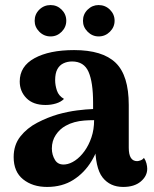

<svg xmlns="http://www.w3.org/2000/svg" viewBox="-20 -729 608 759"><path d="M467 10Q415 10 385.5 -27.5Q356 -65 356 -161V-199L380 -194Q370 -139 342 -92.5Q314 -46 270 -18Q226 10 166 10Q109 10 71.5 -20Q34 -50 34 -108Q34 -156 60.5 -189.5Q87 -223 127.5 -244Q168 -265 209 -277Q249 -288 284.5 -292.5Q320 -297 348 -298V-323Q348 -404 330 -445Q312 -486 265 -486Q246 -486 230.5 -478.5Q215 -471 206.5 -455Q198 -439 198 -412Q198 -392 205 -371Q212 -350 233 -338Q221 -326 201.5 -320Q182 -314 160 -314Q111 -314 84.5 -341Q58 -368 58 -407Q58 -467 116.5 -499Q175 -531 273 -531Q385 -531 437 -481Q489 -431 489 -314V-145Q489 -92 522 -92Q527 -92 535.5 -95Q544 -98 549 -105Q556 -95 559 -83Q562 -71 562 -62Q562 -33 536.5 -11.5Q511 10 467 10ZM238 -79Q257 -81 277 -94.5Q297 -108 314 -131.5Q331 -155 341.5 -186Q352 -217 352 -254Q333 -254 313 -252.5Q293 -251 274.5 -246Q256 -241 240 -232Q216 -219 200.5 -195.5Q185 -172 185 -142Q185 -117 197.5 -96.5Q210 -76 238 -79ZM180 -585Q154 -585 135.5 -603.5Q117 -622 117 -646.6Q117 -673 135.5 -691Q154 -709 180 -709Q205.5 -709 223.8 -690.8Q242 -672.5 242 -647Q242 -622 223.8 -603.5Q205.5 -585 180 -585ZM370 -585Q345 -585 326.5 -603.5Q308 -622 308 -646.6Q308 -673 326.5 -691Q345 -709 369.6 -709Q396 -709 414.5 -690.8Q433 -672.5 433 -647Q433 -622 414.5 -603.5Q395.9 -585 370 -585Z"/></svg>

Font: Arima Thin
Style: Regular
Weight: 100
Designer: Joana Correia and Natanael Gama
Foundry: NDISCOVER
Version: Version 1.101;gftools[0.9.23]